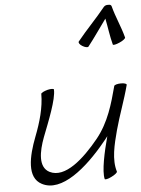

<svg xmlns="http://www.w3.org/2000/svg" viewBox="-66 -1073 847 1154"><g transform="rotate(-5 357.5 -496.0)"><path d="M491 -782C532 -834 568 -888 607 -941C618 -888 624 -834 638 -782C639 -777 657 -780 679 -790C700 -799 717 -812 715 -818C698 -884 668 -946 651 -1012C649 -1020 641 -1023 631 -1022C621 -1023 611 -1020 604 -1012C551 -946 489 -884 436 -818C431 -812 439 -799 454 -790C470 -780 486 -777 491 -782ZM184 -524C184 -441 159 -355 126 -270C82 -156 54 -29 140 15C255 75 412 -58 529 -201C539 -212 548 -224 557 -236C532 -143 507 -30 519 19C520 24 539 21 560 10C581 0 597 -13 596 -19C573 -93 595 -181 618 -267C642 -356 677 -444 700 -533C702 -540 687 -545 667 -545C646 -545 627 -540 625 -533C597 -428 567 -319 492 -226C401 -114 283 -7 192 -53C128 -86 145 -179 177 -264C213 -357 265 -484 262 -543C263 -549 245 -550 224 -545C202 -539 184 -530 184 -524Z"/></g></svg>

Font: Nupuram Light Oblique
Style: Regular
Weight: 300
Designer: Santhosh Thottingal (santhosh.thottingal@gmail.com)
Foundry: SMC
Version: Version 1.000